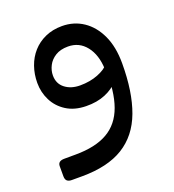

<svg xmlns="http://www.w3.org/2000/svg" viewBox="-116 -455 717 793"><g transform="rotate(-20 243.0 -59.0)"><path d="M65.5 246.3Q52.3 246.3 45.2 240.2Q38.1 234 38.1 219.5V175.6Q38.1 164.3 45.2 158.6Q52.3 153 66.8 153L116.9 152.8Q203.7 152.6 257.1 121.9Q310.5 91.3 333.7 26.8Q357 -37.7 353.1 -138.3L425.8 -135.9Q425.8 -10.2 394.1 75.2Q362.4 160.6 292.8 203.5Q223.2 246.3 110.2 246.3ZM350.5 -137.4Q348.2 -201 318 -239.2Q287.8 -277.4 238.7 -277.4Q205.3 -277.4 183.3 -263.7Q161.2 -250 150.5 -229Q139.7 -208.1 139.7 -186.1Q139.7 -149.7 166.1 -129.4Q192.4 -109.1 232 -109.1Q276.2 -109.1 311.2 -123.1Q346.2 -137.1 358.1 -154.2L368.5 -75.4Q347.7 -50.1 310.7 -34.7Q273.8 -19.3 225.6 -20.2Q174.7 -21.1 139.7 -43.6Q104.7 -66 86.7 -101.7Q68.6 -137.5 68.6 -179Q68.6 -217.2 80.5 -251.1Q92.3 -284.9 115 -310.4Q137.7 -335.9 170.4 -350.6Q203.1 -365.3 243.9 -365.3Q296.3 -365.3 337.3 -337.8Q378.2 -310.4 402 -259.3Q425.8 -208.2 425.8 -135.9Z"/></g></svg>

Font: Rubik Light
Style: Regular
Weight: 300
Designer: Hubert and Fischer
Foundry: Hubert and Fischer
Version: Version 2.300;gftools[0.9.30]